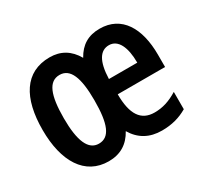

<svg xmlns="http://www.w3.org/2000/svg" viewBox="-120 -723 961 903"><g transform="rotate(-30 361.0 -271.5)"><path d="M508 -552C446 -552 403 -526 373 -472C342 -526 297 -553 237 -553C102 -553 38 -446 38 -273C38 -102 106 10 235 10C298 10 344 -18 374 -73C407 -18 456 10 524 10C577 10 621 -2 662 -26V-120C618 -93 580 -81 536 -81C463 -81 428 -133 428 -242H685V-309C685 -453 627 -552 508 -552ZM507 -463C557 -463 582 -408 582 -325H428C431 -421 460 -463 507 -463ZM236 -458C294 -458 319 -396 319 -273C319 -145 295 -85 236 -85C179 -85 152 -148 152 -271C152 -397 177 -458 236 -458Z"/></g></svg>

Font: Noto Sans Myanmar ExtraCondensed SemiBold
Style: Regular
Weight: 600
Width: 2
Designer: Monotype Design Team
Foundry: Monotype Imaging Inc.
Version: Version 2.107